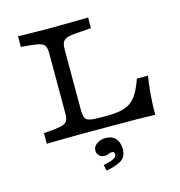

<svg xmlns="http://www.w3.org/2000/svg" viewBox="-114 -672 923 985"><g transform="rotate(-15 347.5 -179.5)"><path d="M234.7 -2.4Q210.5 -2.4 181.4 -2Q152.3 -1.6 123.2 -1.2Q94.1 -0.8 70.2 0V-56.5L122.8 -61.2Q156.3 -64.5 173.4 -70.4Q190.5 -76.4 196.5 -89.4Q202.4 -102.3 202.4 -125.8V-369.4H284V-124.6Q284 -95.5 289.9 -81.7Q295.8 -67.8 314.4 -63.3Q333 -58.9 371 -58.9H404Q449.2 -58.9 480.2 -65.3Q511.1 -71.7 532.8 -87.5Q554.5 -103.3 571.1 -131.4Q587.6 -159.4 603.1 -203.4H661.9Q653.9 -150.9 649.9 -102Q646 -53.2 646.1 0Q601.9 -1.6 543.8 -2Q485.6 -2.4 409.2 -2.4H242.8ZM234.7 -568.5H243.6H248.8Q277.6 -568.5 311.1 -569Q344.6 -569.4 378.8 -569.8Q413 -570.2 442.5 -571V-514.5L355.5 -508.1Q312.5 -504.9 298.2 -492Q284 -479.2 284 -445.2V-369.4H202.4V-445.2Q202.4 -468.7 196.5 -481.6Q190.5 -494.5 173.4 -500.6Q156.3 -506.6 122.8 -509.7L70.2 -514.5V-570.9Q94.1 -570.2 123.2 -569.8Q152.3 -569.4 181.4 -569Q210.5 -568.5 234.7 -568.5ZM331 212.1 324 181.2Q363.4 172.8 379.3 164Q395.3 155.2 395.3 142.3Q395.3 127.9 380.1 127.9Q371.3 127.9 362.9 132.4Q354.6 136.8 341.5 136.8Q324.1 136.8 312.9 125.8Q301.7 114.7 301.7 99Q301.7 77.7 321 63.5Q340.2 49.3 368.3 49.3Q402 49.3 421 69.9Q439.9 90.6 439.9 126.9Q439.9 163.6 415.5 182.5Q391.1 201.3 331 212.1Z"/></g></svg>

Font: Playfair 5pt SemiExpanded Light
Style: Regular
Weight: 300
Width: 6
Designer: Claus Eggers Sørensen
Foundry: Claus Eggers Sørensen
Version: Version 2.203